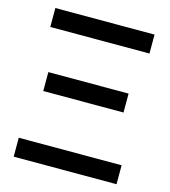

<svg xmlns="http://www.w3.org/2000/svg" viewBox="-105 -777 763 862"><g transform="rotate(15 277.0 -346.5)"><path d="M46 -605V-693H507V-605ZM90 -319V-407H463V-319ZM38 0V-88H516V0Z"/></g></svg>

Font: Ubuntu Sans Medium
Style: Regular
Weight: 500
Designer: Dalton Maag Ltd
Foundry: Dalton Maag Ltd
Version: Version 1.006; ttfautohint (v1.8.4.7-5d5b)